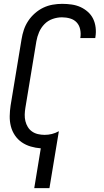

<svg xmlns="http://www.w3.org/2000/svg" viewBox="-20 -763 540 998"><path d="M158 215 192 8Q165 6 139.5 -1.5Q114 -9 93 -23.5Q72 -38 57.5 -59.5Q43 -81 36.5 -106.5Q30 -132 30.5 -159.5Q31 -187 35 -214L92 -559Q96 -584 104 -608Q112 -632 126.5 -654Q141 -676 161.5 -694Q182 -712 205 -723Q228 -734 253 -738.5Q278 -743 303 -743Q328 -743 352.5 -739.5Q377 -736 398 -726.5Q419 -717 436.5 -701.5Q454 -686 464 -665.5Q474 -645 477 -620.5Q480 -596 476 -571L475 -565H397L398 -569Q401 -590 396.5 -611Q392 -632 378.5 -646.5Q365 -661 344.5 -667Q324 -673 302 -673Q278 -673 253.5 -664.5Q229 -656 211 -637.5Q193 -619 183 -595.5Q173 -572 169 -548L112 -203Q109 -185 108.5 -167.5Q108 -150 112 -133.5Q116 -117 124.5 -103Q133 -89 146.5 -79.5Q160 -70 177 -66Q194 -62 212 -62Q231 -62 249.5 -66.5Q268 -71 286 -81L237 215Z"/></svg>

Font: Iosevka Algr
Style: Italic
Weight: 400
Italic angle: -9°
Monospace: yes
Designer: Belleve Invis
Foundry: Belleve Invis
Version: Version 26.0.2; ttfautohint (v1.8.3)